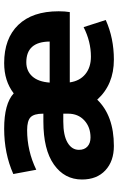

<svg xmlns="http://www.w3.org/2000/svg" viewBox="162 -732 580 945"><g transform="rotate(-90 452.5 -260.0)"><path d="M518 -306H720Q719 -421 618 -421Q575 -421 548.5 -391.5Q522 -362 518 -306ZM519 -207Q526 -158 559.5 -130.5Q593 -103 646 -103Q720 -103 791 -139L826 -30Q737 10 631 10Q508 10 434 -72Q355 10 206 10Q131 10 86 -32Q41 -74 41 -147Q41 -233 114.5 -285Q188 -337 326 -337H365V-339Q365 -383 347.5 -400Q330 -417 284 -417Q182 -417 89 -372L68 -485Q169 -530 291 -530Q414 -530 465 -483Q526 -530 614 -530Q735 -530 802 -460.5Q869 -391 869 -262Q869 -231 865 -207ZM187 -162Q187 -135 203.5 -120Q220 -105 248 -105Q299 -105 332 -135.5Q365 -166 365 -215V-239H326Q258 -239 222.5 -218Q187 -197 187 -162Z"/></g></svg>

Font: Mplus 1p ExtraBold
Style: Regular
Weight: 800
Version: Version 1.061